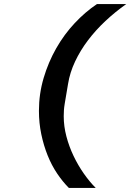

<svg xmlns="http://www.w3.org/2000/svg" viewBox="-20 -780 640 937"><path d="M170 -239Q170 -322 193 -399.5Q216 -477 254.5 -544.5Q293 -612 344.5 -667Q396 -722 453 -760H596Q542 -722 494.5 -677.5Q447 -633 409.5 -583.5Q372 -534 346.5 -480Q321 -426 312 -370L296 -275Q293 -257 292 -243Q291 -229 291 -213Q291 -164 304 -114.5Q317 -65 339 -19Q361 27 389 67Q417 107 447 137H316Q286 107 259 67Q232 27 212.5 -21.5Q193 -70 181.5 -125Q170 -180 170 -239Z"/></svg>

Font: IBM Plex Mono
Style: Bold Italic
Weight: 700
Italic angle: -9°
Monospace: yes
Designer: Mike Abbink, Paul van der Laan, Pieter van Rosmalen
Foundry: Bold Monday
Version: Version 2.3